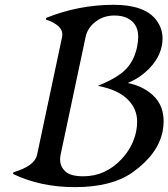

<svg xmlns="http://www.w3.org/2000/svg" viewBox="-20 -767 699 797"><path d="M231.4 -124Q229.5 -114.7 229.5 -105Q229.5 -75.7 251.5 -55.2Q272.9 -35.2 325.7 -35.2Q418 -35.2 484.9 -106.9Q531.7 -157.2 544.9 -220.2Q549.3 -241.2 549.3 -261.7Q549.3 -315.4 510.3 -354Q469.2 -395 386.2 -410.6Q446.8 -435.1 482.4 -461.9Q533.7 -500 548.8 -571.3Q553.7 -594.7 553.7 -614.7Q553.7 -645 540 -665Q513.7 -702.6 455.1 -702.6Q415 -702.6 384.8 -682.6Q344.2 -655.8 335.4 -613.8ZM291 9.8Q147.5 9.8 34.2 -44.9Q34.2 -45.9 35.6 -51.8Q124 -78.1 133.8 -124L237.8 -613.8Q238.8 -619.1 238.8 -624Q238.8 -662.6 170.4 -686Q171.9 -691.9 171.9 -692.9Q307.6 -747.1 451.7 -747.1Q580.6 -747.1 628.9 -683.6Q654.8 -648.9 654.8 -606.9Q654.8 -591.3 651.4 -575.2Q637.7 -510.3 573.2 -459Q545.4 -437 510.3 -422.4Q559.1 -413.1 597.7 -385.7Q659.2 -341.8 659.2 -264.6Q659.2 -245.1 655.3 -223.1Q636.7 -127.4 530.8 -51.8Q443.8 9.8 291 9.8Z"/></svg>

Font: Modern Antiqua
Style: Book Oblique
Weight: 400
Italic angle: -12°
Designer: Wojciech Kalinowski "wmk69" (wmk69@o2.pl)
Foundry: Wojciech Kalinowski "wmk69" (wmk69@o2.pl)
Version: Version 3.1.0; 2021-05-28